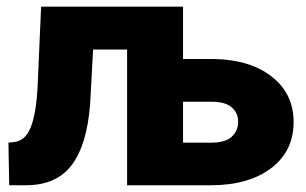

<svg xmlns="http://www.w3.org/2000/svg" viewBox="-20 -548 905 568"><path d="M521.5 -528.3V-373.5H610.4Q718.8 -372.1 783.7 -321.5Q848.6 -271 848.6 -187Q848.6 -101.1 782.5 -50.8Q716.3 -0.5 606.4 0H356V-401.4H255.4L246.6 -239.7Q237.3 -119.6 192.4 -60.1Q147.5 -0.5 58.6 0H7.3L4.9 -126L22.5 -127.9Q55.2 -131.8 71 -171.6Q86.9 -211.4 91.3 -292L101.6 -528.3ZM521.5 -247.1V-126H605Q647 -126 665.8 -143.8Q684.6 -161.6 684.6 -188Q684.6 -213.4 665.8 -230.2Q647 -247.1 605 -247.1Z"/></svg>

Font: Sadagaat-English
Style: Regular
Weight: 900
Designer: Ahmed alsheikh
Foundry: Ahmed alsheikh Design
Version: Version 2.137;January 17, 2018;FontCreator 11.0.0.2408 64-bi